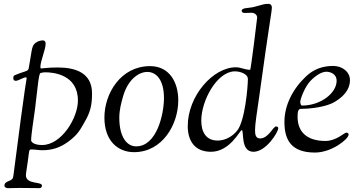

<svg xmlns="http://www.w3.org/2000/svg" viewBox="-20 -777 1861 993"><path d="M3 183C3 192 13 196 20 196H29C41 196 61 195 83 195C111 195 149 196 183 196C191 196 197 192 197 183C197 160 114 179 114 129C114 119 120 86 124 56C132 -3 129 -4 144 -4C158 -4 183 0 198 0C247 0 288 -12 330 -42C384 -81 395 -107 417 -145C447 -196 456 -232 456 -294C456 -400 371 -428 279 -428C225 -428 203 -423 194 -423C190 -423 189 -425 189 -428V-432C189 -460 216 -521 216 -551C216 -561 212 -568 202 -568C191 -568 181 -565 173 -561C142 -545 147 -525 133 -450C124 -399 136 -421 56 -388C50 -385 49 -380 49 -375V-371C49 -365 52 -359 62 -359C74 -359 102 -377 113 -377C117 -377 118 -375 118 -372C118 -369 114 -372 53 103C50 127 49 136 47 142C40 163 3 157 3 183ZM141 -51C141 -80 155 -167 161 -212L174 -323C180 -375 184 -400 191 -400C197 -400 199 -403 215 -403C251 -403 383 -394 383 -257C383 -167 298 -27 198 -27C152 -27 141 -45 141 -51Z M520 -169C520 -47 591 10 673 10C820 10 902 -133 902 -258C902 -352 856 -435 756 -435C604 -435 520 -293 520 -169ZM597 -168C597 -209 607 -245 617 -280C640 -361 694 -405 742 -405C788 -405 828 -364 828 -270C828 -187 791 -20 684 -20C637 -20 597 -67 597 -168Z M951 -125C951 -50 986 8 1071 8C1170 8 1221 -104 1230 -104C1244 -104 1221 8 1291 8C1356 8 1419 -93 1419 -114C1419 -118 1416 -123 1408 -123C1392 -123 1369 -61 1325 -61C1302 -61 1299 -82 1299 -104C1299 -134 1309 -197 1320 -273C1376 -682 1386 -714 1386 -740C1386 -749 1379 -757 1370 -757C1343 -757 1349 -755 1293 -741C1265 -734 1230 -738 1230 -721C1230 -714 1236 -710 1246 -710C1247 -710 1270 -711 1281 -711C1296 -711 1310 -701 1310 -686C1310 -679 1277 -416 1274 -416C1246 -416 1226 -429 1200 -429C1081 -429 951 -280 951 -125ZM1021 -153C1021 -258 1103 -408 1195 -408C1222 -408 1262 -395 1262 -368C1262 -328 1247 -152 1207 -102C1181 -69 1142 -50 1106 -50C1045 -50 1021 -95 1021 -153Z M1451 -147C1451 -58 1482 12 1609 12C1696 12 1783 -58 1783 -81C1783 -87 1779 -91 1771 -91C1760 -91 1720 -48 1663 -48C1564 -48 1519 -98 1519 -173C1519 -199 1522 -214 1536 -214C1630 -215 1684 -237 1693 -241C1712 -249 1790 -290 1790 -362C1790 -406 1750 -436 1703 -436C1647 -436 1601 -418 1564 -383C1495 -319 1451 -233 1451 -147ZM1533 -251C1533 -264 1556 -328 1586 -359C1612 -386 1643 -406 1668 -406C1685 -406 1721 -397 1721 -359C1721 -296 1639 -231 1542 -231C1535 -231 1533 -244 1533 -251Z"/></svg>

Font: OFL Sorts Mill Goudy
Style: Italic
Weight: 500
Italic angle: -6°
Version: Version 003.000